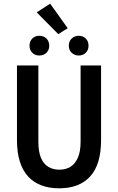

<svg xmlns="http://www.w3.org/2000/svg" viewBox="-20 -1009 640 1041"><path d="M301 12Q247 12 204.5 -4Q162 -20 132.5 -52Q103 -84 87.5 -133.5Q72 -183 72 -250V-654H188V-241Q188 -188 201.5 -154.5Q215 -121 241 -105Q267 -89 301 -89Q337 -89 362.5 -105Q388 -121 402.5 -154.5Q417 -188 417 -241V-654H528V-250Q528 -183 513 -133.5Q498 -84 468.5 -52Q439 -20 397 -4Q355 12 301 12ZM193 -708Q170 -708 155 -723Q140 -738 140 -761Q140 -785 155 -800Q170 -815 193 -815Q217 -815 232 -800Q247 -785 247 -761Q247 -738 232 -723Q217 -708 193 -708ZM407 -708Q384 -708 368.5 -723Q353 -738 353 -761Q353 -785 368.5 -800Q384 -815 407 -815Q430 -815 445 -800Q460 -785 460 -761Q460 -738 445 -723Q430 -708 407 -708ZM296 -824 179 -942 252 -989 347 -856Z"/></svg>

Font: Source Code Pro ExtraLight SemiBold
Style: Regular
Weight: 600
Monospace: yes
Version: Version 1.018;hotconv 1.0.116;makeotfexe 2.5.65601